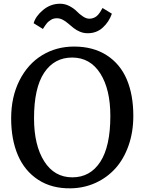

<svg xmlns="http://www.w3.org/2000/svg" viewBox="-20 -1002 778 1033"><path d="M451.7 -823.2Q429.7 -823.2 409.9 -831.5Q390.1 -839.8 375.5 -851.6Q360.8 -863.3 347.2 -875.2Q333.5 -887.2 317.9 -895.5Q302.2 -903.8 286.1 -903.8Q276.9 -903.8 268.6 -901.6Q260.3 -899.4 253.4 -894.8Q246.6 -890.1 241.2 -886Q235.8 -881.8 230.7 -875Q225.6 -868.2 222.7 -864.3Q219.7 -860.4 215.8 -853.8Q211.9 -847.2 210.9 -846.2L161.1 -877Q171.4 -914.6 211.7 -948.2Q252 -981.9 303.2 -981.9Q330.1 -981.9 354 -969.2Q377.9 -956.5 392.3 -941.7Q406.7 -926.8 425.3 -914.1Q443.8 -901.4 460.9 -901.4Q471.7 -901.4 481.2 -904.8Q490.7 -908.2 497.1 -912.8Q503.4 -917.5 509.5 -924.6Q515.6 -931.6 518.8 -937Q522 -942.4 526.1 -949.5Q530.3 -956.5 531.7 -959L582 -928.2Q565.9 -883.3 532.7 -853.3Q499.5 -823.2 451.7 -823.2ZM368.2 -692.4Q272 -692.4 217.5 -610.6Q163.1 -528.8 163.1 -365.7Q163.1 -220.7 217.8 -134.3Q272.5 -47.9 369.1 -47.9Q465.3 -47.9 519.5 -131.1Q573.7 -214.4 573.7 -377.9Q573.7 -522 519.3 -607.2Q464.8 -692.4 368.2 -692.4ZM361.8 11.2Q259.3 13.2 186 -34.4Q112.8 -82 76.4 -166.7Q40 -251.5 40 -365.2Q40 -480.5 84.7 -569.1Q129.4 -657.7 206.1 -704.6Q282.7 -751.5 378.4 -751.5Q481.4 -751.5 554 -704.8Q626.5 -658.2 661.9 -575.2Q697.3 -492.2 697.3 -378.4Q697.3 -291.5 671.6 -218.8Q646 -146 601.1 -96.2Q556.2 -46.4 494.6 -18.3Q433.1 9.8 361.8 11.2Z"/></svg>

Font: HaufeMerriweather
Style: Regular
Weight: 400
Designer: Eben Sorkin ( eben@eyebytes.com )
Foundry: Eben Sorkin
Version: Version 1.56